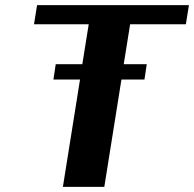

<svg xmlns="http://www.w3.org/2000/svg" viewBox="-20 -731 759 751"><path d="M113 -636H327L302 -480H198L189 -420H293L226 0H388L455 -420H545L554 -480H464L489 -636H707L719 -711H125Z"/></svg>

Font: Aerodynamic
Style: BdObl
Weight: 500
Designer: Google
Version: Version 2.000980; 2014